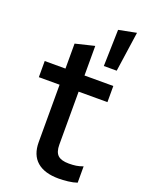

<svg xmlns="http://www.w3.org/2000/svg" viewBox="-151 -862 695 939"><g transform="rotate(20 197.0 -392.5)"><path d="M297 -585 302 -775 394 -793 364 -585ZM277 8Q203 8 164 -26Q125 -60 125 -126V-425H17V-509H125V-639L224 -663V-509H374V-425H224V-149Q224 -111 241.5 -94.5Q259 -78 299 -78Q320 -78 336.5 -80.5Q353 -83 372 -90V-5Q352 2 325.5 5Q299 8 277 8Z"/></g></svg>

Font: Red Hat Display Medium
Style: Regular
Weight: 500
Designer: Pentagram, MCKL
Foundry: Pentagram, MCKL
Version: Version 1.023